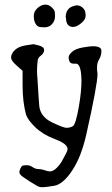

<svg xmlns="http://www.w3.org/2000/svg" viewBox="-20 -612 479 818"><path d="M211.9 -565.9Q214.4 -561 214.4 -546.9Q214.4 -546.9 214.4 -542Q214.4 -523.4 201.9 -509.5Q189.5 -495.6 169.9 -495.6Q150.4 -495.6 143.3 -499Q136.2 -502.4 130.1 -513.4Q124 -524.4 124 -544.2Q124 -564 140.4 -578.1Q156.7 -592.3 172.4 -592.3Q188 -592.3 199 -582Q210 -571.8 211.9 -565.9ZM292.5 -497.1Q261.2 -497.1 261.2 -536.1Q261.2 -537.1 259.8 -536.6Q259.8 -574.7 289.6 -585Q302.2 -589.4 308.1 -589.4Q308.1 -589.4 309.6 -588.9Q315.9 -588.9 322.3 -585.9Q344.2 -574.2 344.2 -552.2Q344.2 -551.3 344.7 -551.3Q344.7 -550.3 344.7 -549.8Q344.7 -549.3 344.7 -548.6Q344.7 -547.9 344.7 -547.1Q344.7 -546.4 344.7 -545.7Q344.7 -544.9 344.7 -543.9Q344.7 -529.3 327.1 -514.2Q308.1 -498 292.5 -497.1ZM272.5 -369.1Q272.5 -377.9 287.1 -391.1Q301.8 -404.3 332 -409.7Q362.3 -415 376 -415Q412.1 -415 412.1 -395.5Q412.1 -395.5 412.1 -394.5Q412.1 -374 399.4 -353.5Q393.6 -342.8 393.6 -326.2Q392.6 -316.4 394.5 -304.7Q395.5 -301.8 395.5 -297.9Q395.5 -252 347.7 -39.1Q326.2 56.6 287.1 115.2Q248 173.8 210 179.7Q171.9 185.5 165 185.5Q158.2 185.5 150.9 185.1Q143.6 184.6 108.4 162.1Q73.2 139.6 67.9 133.3Q62.5 127 62.5 121.6Q62.5 116.2 66.4 106.9Q70.3 97.7 74.7 94.7Q79.1 91.8 93.3 91.8Q107.4 91.8 119.1 100.1Q130.9 108.4 145.5 108.4Q158.2 108.4 183.6 117.2Q187.5 118.2 192.4 118.2Q214.8 118.2 241.2 79.1Q267.6 33.2 267.6 25.4Q267.6 23.4 267.6 21.5Q267.6 17.6 266.6 16.6Q260.7 -2 211.4 -20.5Q162.1 -39.1 129.9 -70.3Q98.6 -100.6 90.8 -124Q76.2 -178.7 76.2 -249V-310.5L51.8 -332Q28.3 -352.5 27.3 -365.2Q27.3 -366.2 27.3 -367.2Q27.3 -380.9 40 -395.5Q55.7 -413.1 87.9 -418.5Q120.1 -423.8 122.6 -423.8Q125 -423.8 146.5 -418Q168 -412.1 168 -398.9Q168 -385.7 155.3 -376Q141.6 -366.2 140.6 -354.5Q137.7 -331.1 137.7 -309.6Q137.7 -293 139.6 -277.3Q144.5 -192.4 147.5 -158.2Q153.3 -114.3 201.2 -90.8Q250 -67.4 263.7 -67.4Q276.4 -67.4 289.6 -73.7Q302.7 -80.1 316.4 -160.2Q327.1 -223.6 327.1 -268.6Q326.2 -280.3 326.2 -290Q322.3 -340.8 303.7 -340.8H293Q272.5 -340.8 272.5 -369.1Z"/></svg>

Font: Drukaatie burti
Style: Light
Weight: 300
Version: Version 0.14